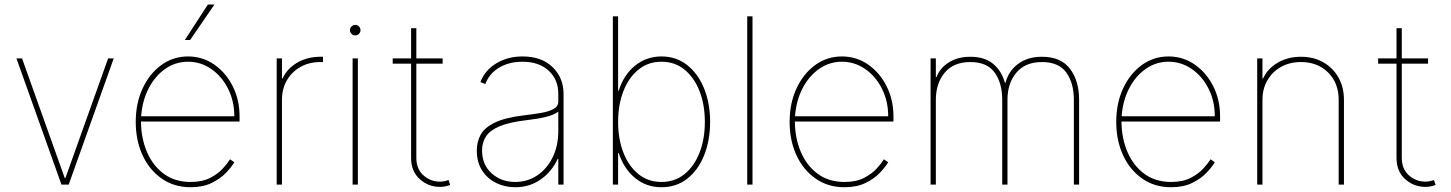

<svg xmlns="http://www.w3.org/2000/svg" viewBox="-20 -798 6274 830"><path d="M471.6 -545.5 277 0H245.7L51.1 -545.5H75.3L259.9 -28.4H262.8L447.4 -545.5Z M804 11.4Q732.6 11.4 679.2 -25.9Q625.7 -63.2 596.2 -127.1Q566.8 -191.1 566.8 -271.3Q566.8 -351.6 596.4 -415.5Q626.1 -479.4 677.2 -516.7Q728.3 -554 792.6 -554Q856.2 -554 906.6 -518.6Q957 -483.3 986.3 -424.7Q1015.6 -366.1 1015.6 -295.5V-272.7H589.5Q589.8 -201.3 614.9 -142Q639.9 -82.7 687.7 -47.1Q735.4 -11.4 804 -11.4Q854.4 -11.4 888.7 -29.1Q922.9 -46.9 943.7 -70Q964.5 -93 974.4 -109.4L992.9 -96.6Q980.8 -76 956.7 -50.8Q932.5 -25.6 894.9 -7.1Q857.2 11.4 804 11.4ZM590.2 -295.5H992.9Q992.9 -361.2 965.9 -414.6Q938.9 -468 893.5 -499.6Q848 -531.2 792.6 -531.2Q739 -531.2 694.8 -500.5Q650.6 -469.8 622.9 -416.5Q595.2 -363.3 590.2 -295.5ZM779.1 -625 878.6 -778.4H907L801.8 -625Z M1176.1 0V-545.5H1198.9V-458.8H1201.7Q1220.9 -501.4 1264.7 -527Q1308.6 -552.6 1365.1 -552.6H1376.4V-529.8H1365.1Q1316.8 -529.8 1279.3 -508.9Q1241.8 -487.9 1220.3 -451Q1198.9 -414.1 1198.9 -366.5V0Z M1504.3 0V-545.5H1527V0ZM1515.6 -644.9Q1506.4 -644.9 1499.6 -651.6Q1492.9 -658.4 1492.9 -667.6Q1492.9 -676.8 1499.6 -683.6Q1506.4 -690.3 1515.6 -690.3Q1524.9 -690.3 1531.6 -683.6Q1538.4 -676.8 1538.4 -667.6Q1538.4 -658.4 1531.6 -651.6Q1524.9 -644.9 1515.6 -644.9Z M1893.5 -545.5V-522.7H1779.8V-115.1Q1779.8 -67.5 1810.5 -40.1Q1841.3 -12.8 1882.1 -12.8Q1899.9 -12.8 1919 -19.9L1926.1 1.4Q1915.5 5.3 1905.2 7.6Q1894.9 9.9 1882.1 9.9Q1831.7 9.9 1794.4 -23.8Q1757.1 -57.5 1757.1 -115.1V-522.7H1677.6V-545.5H1757.1V-676.1H1779.8V-545.5Z M2207.4 11.4Q2162.6 11.4 2124.8 -7.1Q2087 -25.6 2064.1 -61.1Q2041.2 -96.6 2041.2 -147.7Q2041.2 -184.7 2057.7 -215.4Q2074.2 -246.1 2118.8 -267.9Q2163.4 -289.8 2247.2 -299.7Q2284.8 -304 2318.2 -309.7Q2351.6 -315.3 2372.5 -326.7Q2393.5 -338.1 2393.5 -359.4V-392Q2393.5 -454.9 2351.2 -493.1Q2308.9 -531.2 2238.6 -531.2Q2181.1 -531.2 2138.1 -505.9Q2095.2 -480.5 2078.1 -434.7L2056.8 -443.2Q2076 -494.3 2125.4 -524.1Q2174.7 -554 2238.6 -554Q2321.7 -554 2369 -507.6Q2416.2 -461.3 2416.2 -392V0H2393.5V-110.8H2390.6Q2365.1 -55.4 2317.1 -22Q2269.2 11.4 2207.4 11.4ZM2207.4 -11.4Q2259.2 -11.4 2301.5 -39.2Q2343.8 -67.1 2368.6 -117Q2393.5 -166.9 2393.5 -233V-315.3Q2373.2 -300.4 2337.9 -292.1Q2302.6 -283.7 2255.7 -278.4Q2182.5 -269.9 2140.6 -252.5Q2098.7 -235.1 2081.3 -208.8Q2063.9 -182.5 2063.9 -147.7Q2063.9 -85.9 2105.3 -48.7Q2146.7 -11.4 2207.4 -11.4Z M2629.3 0V-727.3H2652V-406.2H2654.8Q2676.1 -474.4 2725.3 -514.2Q2774.5 -554 2839.5 -554Q2903.4 -554 2950.6 -516.7Q2997.9 -479.4 3023.8 -415.5Q3049.7 -351.6 3049.7 -271.3Q3049.7 -190.7 3024 -126.8Q2998.2 -62.9 2951.2 -25.7Q2904.1 11.4 2839.5 11.4Q2773.8 11.4 2725.3 -28.6Q2676.8 -68.5 2654.8 -136.4H2652V0ZM2652 -271.3Q2652 -197.4 2674.7 -138.7Q2697.4 -79.9 2739.5 -45.6Q2781.6 -11.4 2839.5 -11.4Q2897.4 -11.4 2939.5 -45.6Q2981.5 -79.9 3004.3 -138.7Q3027 -197.4 3027 -271.3Q3027 -345.2 3004.1 -403.9Q2981.2 -462.7 2939.1 -497Q2897 -531.2 2839.5 -531.2Q2782 -531.2 2739.9 -497Q2697.8 -462.7 2674.9 -403.9Q2652 -345.2 2652 -271.3Z M3233 -727.3V0H3210.2V-727.3Z M3630.7 11.4Q3559.3 11.4 3505.9 -25.9Q3452.4 -63.2 3422.9 -127.1Q3393.5 -191.1 3393.5 -271.3Q3393.5 -351.6 3423.1 -415.5Q3452.8 -479.4 3503.9 -516.7Q3555 -554 3619.3 -554Q3682.9 -554 3733.3 -518.6Q3783.7 -483.3 3813 -424.7Q3842.3 -366.1 3842.3 -295.5V-272.7H3416.2Q3416.5 -201.3 3441.6 -142Q3466.6 -82.7 3514.4 -47.1Q3562.1 -11.4 3630.7 -11.4Q3681.1 -11.4 3715.4 -29.1Q3749.6 -46.9 3770.4 -70Q3791.2 -93 3801.1 -109.4L3819.6 -96.6Q3807.5 -76 3783.4 -50.8Q3759.2 -25.6 3721.6 -7.1Q3683.9 11.4 3630.7 11.4ZM3416.9 -295.5H3819.6Q3819.6 -361.2 3792.6 -414.6Q3765.6 -468 3720.2 -499.6Q3674.7 -531.2 3619.3 -531.2Q3565.7 -531.2 3521.5 -500.5Q3477.3 -469.8 3449.6 -416.5Q3421.9 -363.3 3416.9 -295.5Z M4002.8 0V-545.5H4025.6V-464.5H4028.4Q4043.3 -504.3 4081.9 -528.4Q4120.4 -552.6 4174.7 -552.6Q4236.5 -552.6 4273.3 -522Q4310 -491.5 4323.9 -440.3H4326.7Q4340.2 -491.5 4381.4 -522Q4422.6 -552.6 4484.4 -552.6Q4566.4 -552.6 4605.6 -500.5Q4644.9 -448.5 4644.9 -366.5V0H4622.2V-366.5Q4622.2 -438.9 4589.5 -484.4Q4556.8 -529.8 4484.4 -529.8Q4411.9 -529.8 4373.6 -483.8Q4335.2 -437.9 4335.2 -366.5V0H4312.5V-366.5Q4312.5 -438.9 4279.8 -484.4Q4247.2 -529.8 4174.7 -529.8Q4102.3 -529.8 4063.9 -483.8Q4025.6 -437.9 4025.6 -366.5V0Z M5042.6 11.4Q4971.2 11.4 4917.8 -25.9Q4864.3 -63.2 4834.9 -127.1Q4805.4 -191.1 4805.4 -271.3Q4805.4 -351.6 4835 -415.5Q4864.7 -479.4 4915.8 -516.7Q4967 -554 5031.2 -554Q5094.8 -554 5145.2 -518.6Q5195.7 -483.3 5225 -424.7Q5254.3 -366.1 5254.3 -295.5V-272.7H4828.1Q4828.5 -201.3 4853.5 -142Q4878.6 -82.7 4926.3 -47.1Q4974.1 -11.4 5042.6 -11.4Q5093 -11.4 5127.3 -29.1Q5161.6 -46.9 5182.4 -70Q5203.1 -93 5213.1 -109.4L5231.5 -96.6Q5219.5 -76 5195.3 -50.8Q5171.2 -25.6 5133.5 -7.1Q5095.9 11.4 5042.6 11.4ZM4828.8 -295.5H5231.5Q5231.5 -361.2 5204.5 -414.6Q5177.6 -468 5132.1 -499.6Q5086.6 -531.2 5031.2 -531.2Q4977.6 -531.2 4933.4 -500.5Q4889.2 -469.8 4861.5 -416.5Q4833.8 -363.3 4828.8 -295.5Z M5437.5 -366.5V0H5414.8V-545.5H5437.5V-458.8H5440.3Q5459.5 -501.4 5503.4 -527Q5547.2 -552.6 5603.7 -552.6Q5658.4 -552.6 5700.3 -528.8Q5742.2 -505 5766 -463.1Q5789.8 -421.2 5789.8 -366.5V0H5767V-366.5Q5767 -438.9 5721.6 -484.4Q5676.1 -529.8 5603.7 -529.8Q5555.4 -529.8 5517.9 -508.9Q5480.5 -487.9 5459 -451Q5437.5 -414.1 5437.5 -366.5Z M6153.4 -545.5V-522.7H6039.8V-115.1Q6039.8 -67.5 6070.5 -40.1Q6101.2 -12.8 6142 -12.8Q6159.8 -12.8 6179 -19.9L6186.1 1.4Q6175.4 5.3 6165.1 7.6Q6154.8 9.9 6142 9.9Q6091.6 9.9 6054.3 -23.8Q6017 -57.5 6017 -115.1V-522.7H5937.5V-545.5H6017V-676.1H6039.8V-545.5Z"/></svg>

Font: Inter Thin BETA
Style: Regular
Weight: 100
Designer: Rasmus Andersson
Foundry: rsms
Version: Version 3.011;git-f93a4a705